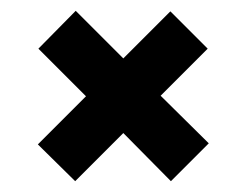

<svg xmlns="http://www.w3.org/2000/svg" viewBox="-20 -488 456 355"><path d="M139 -310 51 -398 120 -468 208 -380 295 -467 364 -398 277 -311 366 -223 296 -153 208 -242 119 -153 50 -221Z"/></svg>

Font: Edgecutting Lite Medium
Style: Medium
Weight: 500
Designer: RandomMaerks (Nguyen Gia Bao)
Version: Version 1.0